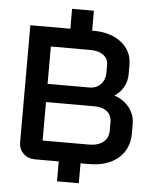

<svg xmlns="http://www.w3.org/2000/svg" viewBox="-60 -855 801 1009"><g transform="rotate(5 340.5 -350.0)"><path d="M649 -230V-180Q649 -97 592 -48.5Q535 0 438 0H394V105H279V0H154Q116 0 92 -23.5Q68 -47 68 -84V-700H279V-805H394V-700H399Q492 -700 548.5 -655.5Q605 -611 605 -538V-487Q605 -452 588 -421Q571 -390 541 -371V-370Q590 -354 619.5 -316Q649 -278 649 -230ZM185 -401H405Q442 -401 465 -425Q488 -449 488 -487V-528Q488 -560 462.5 -579Q437 -598 395 -598H185ZM532 -230Q532 -264 508 -284.5Q484 -305 444 -305H185V-102H428Q477 -102 504.5 -124Q532 -146 532 -185Z"/></g></svg>

Font: Bai Jamjuree SemiBold
Style: Regular
Weight: 600
Version: Version 1.000; ttfautohint (v1.6)